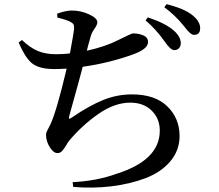

<svg xmlns="http://www.w3.org/2000/svg" viewBox="-20 -839 1040 910"><path d="M252 -755.9 251 -774.4Q293 -789.1 320.3 -789.1Q363.3 -789.1 402.3 -771Q441.4 -752.9 441.4 -733.4Q441.4 -721.7 427.7 -702.6Q414.1 -683.6 409.2 -664.1Q393.6 -609.4 391.6 -598.6Q480.5 -618.2 541 -649.4Q603.5 -680.7 610.4 -680.7Q636.7 -680.7 659.2 -671.4Q681.6 -662.1 681.6 -639.6Q681.6 -608.4 618.2 -584Q502.9 -541 372.1 -522.5Q358.4 -468.8 308.6 -291Q305.7 -278.3 308.1 -276.4Q310.5 -274.4 322.3 -283.2Q402.3 -337.9 468.3 -364.7Q534.2 -391.6 605.5 -391.6Q714.8 -391.6 772.9 -335Q831.1 -278.3 831.1 -194.3Q831.1 -126 787.1 -74.2Q743.2 -22.5 669.9 5.4Q596.7 33.2 508.8 43.9Q420.9 54.7 327.1 46.9L324.2 24.4Q439.5 18.6 533.2 -15.6Q737.3 -80.1 737.3 -219.7Q737.3 -277.3 698.7 -314.9Q660.2 -352.5 597.7 -352.5Q523.4 -352.5 446.8 -299.3Q370.1 -246.1 307.6 -171.9Q302.7 -166 293 -149.4Q283.2 -132.8 273.9 -123Q264.6 -113.3 252.9 -113.3Q233.4 -113.3 215.8 -141.6Q198.2 -169.9 198.2 -199.2Q198.2 -205.1 199.7 -210Q201.2 -214.8 203.1 -218.8Q205.1 -222.7 210 -231.9Q214.8 -241.2 219.7 -251Q249 -315.4 295.9 -513.7Q258.8 -511.7 238.3 -511.7Q170.9 -511.7 136.7 -535.2Q102.5 -558.6 68.4 -637.7L84 -649.4Q123 -612.3 159.7 -597.2Q196.3 -582 245.1 -582Q280.3 -582 311.5 -585.9Q329.1 -681.6 331.1 -701.2Q332 -716.8 328.1 -723.6Q324.2 -730.5 310.5 -737.3Q289.1 -747.1 252 -755.9ZM669.9 -742.2 680.7 -756.8Q767.6 -727.5 805.7 -692.4Q836.9 -664.1 836.9 -633.8Q836.9 -619.1 827.6 -609.9Q818.4 -600.6 804.7 -601.6Q788.1 -601.6 758.8 -644.5Q717.8 -702.1 669.9 -742.2ZM758.8 -804.7 769.5 -819.3Q854.5 -797.9 892.6 -766.6Q928.7 -737.3 928.7 -705.1Q928.7 -673.8 899.4 -673.8Q882.8 -673.8 854.5 -711.9Q851.6 -715.8 849.6 -717.8Q811.5 -765.6 758.8 -804.7Z"/></svg>

Font: GenYoMin TW TTF SemiBold
Style: Regular
Weight: 600
Version: Version 1.300